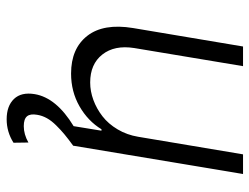

<svg xmlns="http://www.w3.org/2000/svg" viewBox="-112 -474 800 617"><g transform="rotate(90 288.5 -165.0)"><path d="M419 -208.5 475.5 -545.5H538.7L447.8 -0.4L448.2 0Q425.8 16.3 411.6 28.1Q397.4 39.8 382.5 54.9Q367.5 70 359.2 85Q350.9 100.1 348.4 116.1Q344.5 138.1 353.2 148.6Q361.9 159.1 384.9 159.1Q411.2 159.1 437.5 144.2L438.2 192.1Q403.4 214.1 362.9 214.1Q320 214.1 297.4 190.5Q274.9 166.9 282 123.9Q293.7 54.3 384.9 -1.1L399.5 -90.6H394.9Q368.3 -46.9 321 -19.9Q273.8 7.1 215.9 7.1Q135.3 7.1 94.6 -45.1Q54 -97.3 69.6 -192.1L128.9 -545.5H192.1L133.9 -196Q123.9 -132.5 154.7 -93.4Q185.4 -54.3 244.7 -54.3Q272.7 -54.3 300.8 -64.6Q328.8 -74.9 353.2 -93.8Q377.5 -112.6 395.2 -142.4Q413 -172.2 419 -208.5Z"/></g></svg>

Font: Karasuma Gothic
Style: Light Italic
Weight: 300
Italic angle: 9.39998°
Designer: Rasmus Andersson / Ryoko Nishizuka
Foundry: rsms
Version: Version 1.00